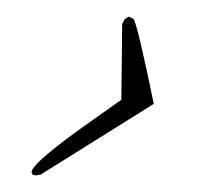

<svg xmlns="http://www.w3.org/2000/svg" viewBox="-20 -225 259 231"><path d="M24 -14Q21 -14 19 -15L18 -18Q18 -27 71 -66L126 -105L127 -196L130 -202L135 -205L141 -202Q147 -188 165 -100L29 -15Z"/></svg>

Font: Lovers Quarrel
Style: Regular
Weight: 400
Designer: Robert E. Leuschke
Foundry: Robert E. Leuschke
Version: Version 1.010; ttfautohint (v1.8.3)